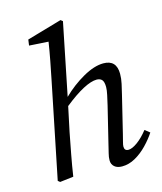

<svg xmlns="http://www.w3.org/2000/svg" viewBox="-113 -823 775 919"><g transform="rotate(-15 275.0 -363.5)"><path d="M72 8 62 0 159 -477Q168 -521 176.5 -565.5Q185 -610 192 -655L97 -661L101 -690L274 -740L284 -732L212 -376Q260 -423 316.5 -455Q373 -487 418 -487Q483 -487 483 -418Q483 -394 477.5 -369.5Q472 -345 466 -320L421 -135Q416 -114 412 -99.5Q408 -85 408 -77Q408 -56 428 -56Q446 -56 472.5 -75Q499 -94 526 -128L550 -109Q531 -80 503.5 -51.5Q476 -23 444 -5Q412 13 378 13Q354 13 340.5 1Q327 -11 327 -30Q327 -47 331.5 -63.5Q336 -80 343 -111L386 -287Q392 -313 397 -336Q402 -359 402 -374Q402 -400 393 -410Q384 -420 367 -420Q340 -420 299 -398.5Q258 -377 203 -333L177 -210Q167 -158 157 -105.5Q147 -53 139 0Z"/></g></svg>

Font: Source Serif Pro
Style: Italic
Weight: 400
Italic angle: -12°
Designer: Frank Grießhammer
Foundry: Adobe Systems Incorporated
Version: Version 3.001;hotconv 1.0.111;makeotfexe 2.5.65597